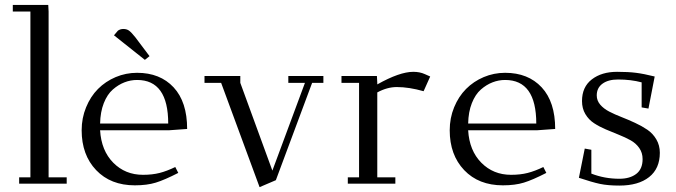

<svg xmlns="http://www.w3.org/2000/svg" viewBox="-20 -749 2755 783"><path d="M32.2 -702.1V-729H176.8L178.2 -702.1V-25.9H252V0H58.1V-25.9H104V-702.1Z M313 -217.8Q313 -267.6 331.1 -311.5Q349.1 -355.5 379.6 -386.2Q410.2 -417 451.7 -434.6Q493.2 -452.1 539.1 -452.1Q632.8 -452.1 688 -392.8Q743.2 -333.5 743.2 -223.1L669.9 -217.8H388.2Q393.1 -134.8 441.9 -85.4Q490.7 -36.1 563 -36.1Q601.1 -36.1 630.9 -43.7Q660.6 -51.3 694.8 -67.9L707 -43.9Q650.9 -15.1 615.2 -4.2Q579.6 6.8 529.8 6.8Q431.2 6.8 372.1 -55.2Q313 -117.2 313 -217.8ZM388.2 -245.1H666Q666 -422.9 539.1 -422.9Q512.7 -422.9 487.8 -413.3Q462.9 -403.8 440.2 -384Q417.5 -364.3 403.3 -328.4Q389.2 -292.5 388.2 -245.1ZM444.8 -605 460.9 -624Q470.7 -630.9 482.9 -630.9Q497.1 -630.9 506.6 -623.8Q516.1 -616.7 531.7 -597.2L589.8 -520L570.8 -504.9Z M814 -411.1V-439H960V-411.1L1090.8 -53.2L1223.6 -411.1H1155.8V-439H1298.8V-411.1H1252.9L1105 -14.2L1038.6 14.2L881.8 -411.1Z M1372.6 -411.1V-439H1517.1L1518.6 -411.1V-404.8Q1609.9 -456.1 1665.5 -456.1Q1691.9 -456.1 1712.4 -446.8L1734.4 -437L1707.5 -377Q1647.9 -394 1598.1 -394Q1559.1 -394 1518.6 -372.1V-25.9H1592.3V0H1398.4V-25.9H1444.3V-411.1Z M1814 -217.8Q1814 -267.6 1832 -311.5Q1850.1 -355.5 1880.6 -386.2Q1911.1 -417 1952.6 -434.6Q1994.1 -452.1 2040 -452.1Q2133.8 -452.1 2189 -392.8Q2244.1 -333.5 2244.1 -223.1L2170.9 -217.8H1889.2Q1894 -134.8 1942.9 -85.4Q1991.7 -36.1 2064 -36.1Q2102.1 -36.1 2131.8 -43.7Q2161.6 -51.3 2195.8 -67.9L2208 -43.9Q2151.9 -15.1 2116.2 -4.2Q2080.6 6.8 2030.8 6.8Q1932.1 6.8 1873 -55.2Q1814 -117.2 1814 -217.8ZM1889.2 -245.1H2167Q2167 -422.9 2040 -422.9Q2013.7 -422.9 1988.8 -413.3Q1963.9 -403.8 1941.2 -384Q1918.5 -364.3 1904.3 -328.4Q1890.1 -292.5 1889.2 -245.1Z M2340.8 -23.9 2364.7 -143.1 2391.6 -138.2V-41Q2445.3 -20 2505.9 -20Q2548.8 -20 2574.7 -39.8Q2600.6 -59.6 2600.6 -100.1Q2600.6 -126 2586.9 -145.5Q2573.2 -165 2551.5 -177Q2529.8 -189 2503.4 -199.5Q2477.1 -210 2450.7 -221.2Q2424.3 -232.4 2402.6 -246.6Q2380.9 -260.7 2367.2 -283.7Q2353.5 -306.6 2353.5 -336.9Q2353.5 -394.5 2393.6 -425.3Q2433.6 -456.1 2496.6 -456.1Q2542 -456.1 2573.5 -452.1Q2605 -448.2 2649.9 -437L2624.5 -306.2L2596.7 -311V-413.1Q2553.2 -424.8 2500.5 -424.8Q2460.4 -424.8 2437 -407.7Q2413.6 -390.6 2413.6 -359.9Q2413.6 -338.9 2427.7 -322.3Q2441.9 -305.7 2464.6 -293.9Q2487.3 -282.2 2514.9 -271.5Q2542.5 -260.7 2569.8 -248Q2597.2 -235.4 2619.9 -220Q2642.6 -204.6 2656.7 -180.4Q2670.9 -156.2 2670.9 -126Q2670.9 -61.5 2627.2 -26.9Q2583.5 7.8 2505.9 7.8Q2459.5 7.8 2427 1Q2394.5 -5.9 2340.8 -23.9Z"/></svg>

Font: Dehuti
Style: Book
Weight: 400
Version: Version 1.2